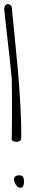

<svg xmlns="http://www.w3.org/2000/svg" viewBox="-21 -881 159 902"><path d="M34.2 -237.3Q34.2 -247.1 34.7 -268.6Q35.2 -290 35.2 -316.4V-429.7Q35.2 -457 34.7 -478Q34.2 -499 34.2 -509.8Q33.2 -517.6 31.2 -542Q29.3 -566.4 25.4 -598.6Q21.5 -630.9 17.6 -668Q13.7 -705.1 9.8 -737.3Q5.9 -769.5 3.4 -793.9Q1 -818.4 0 -826.2Q0 -827.1 -0.5 -832Q-1 -836.9 -1 -838.9Q-1 -847.7 2.9 -854.5Q6.8 -861.3 16.6 -861.3Q28.3 -861.3 34.2 -848.6Q41 -777.3 48.8 -700.7Q56.6 -624 63.5 -544.9Q70.3 -465.8 74.7 -387.2Q79.1 -308.6 79.1 -235.4Q79.1 -214.8 55.7 -214.8Q45.9 -214.8 39.1 -218.8Q32.2 -222.7 34.2 -237.3ZM44.9 -39.1Q44.9 -48.8 52.2 -53.2Q59.6 -57.6 67.4 -57.6Q83 -57.6 87.4 -49.8Q91.8 -42 91.8 -28.3Q91.8 -18.6 88.9 -8.8Q85.9 1 74.2 1Q67.4 1 62 -3.4Q56.6 -7.8 52.7 -14.6Q48.8 -21.5 46.9 -28.3Q44.9 -35.2 44.9 -39.1Z"/></svg>

Font: Waiting for the Sunrise
Style: Regular
Weight: 300
Version: Version 1.001 2001